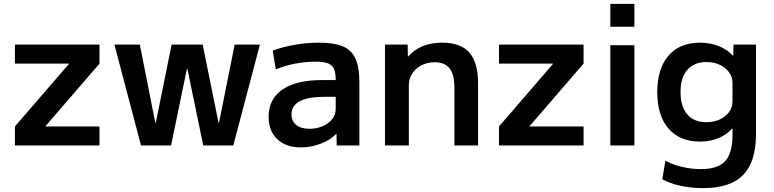

<svg xmlns="http://www.w3.org/2000/svg" viewBox="-20 -750 3992 990"><path d="M57 0V-98L335 -420V-422H57V-520H493V-422L215 -100V-98H493V0Z M707 0 570 -520H701L781 -116H783L865 -520H1025L1107 -116H1109L1190 -520H1320L1183 0H1028L946 -396H944L862 0Z M1532 10Q1454 10 1409.5 -32.5Q1365 -75 1365 -148Q1365 -239 1436 -288Q1507 -337 1638 -337H1711Q1711 -375 1701.5 -395.5Q1692 -416 1669.5 -424Q1647 -432 1606 -432Q1556 -432 1502.5 -422Q1449 -412 1402 -392L1386 -489Q1437 -508 1499 -519Q1561 -530 1623 -530Q1702 -530 1747.5 -511Q1793 -492 1813 -447Q1833 -402 1833 -328V0H1716L1715 -60H1713Q1686 -29 1635 -9.5Q1584 10 1532 10ZM1576 -86Q1613 -86 1644 -99.5Q1675 -113 1693 -136Q1711 -159 1711 -188V-251H1656Q1570 -251 1526.5 -228.5Q1483 -206 1483 -160Q1483 -126 1507 -106Q1531 -86 1576 -86Z M1965 0V-520H2082L2083 -459H2085Q2116 -494 2159.5 -512Q2203 -530 2260 -530Q2355 -530 2400 -479Q2445 -428 2445 -320V0H2323V-297Q2323 -365 2298.5 -397Q2274 -429 2222 -429Q2183 -429 2152.5 -413Q2122 -397 2105 -370.5Q2088 -344 2088 -308V0Z M2553 0V-98L2831 -420V-422H2553V-520H2989V-422L2711 -100V-98H2989V0Z M3127 -612V-730H3251V-612ZM3127 0V-517H3251V0Z M3606 220Q3544 220 3488.5 208Q3433 196 3395 174L3411 78Q3447 99 3496.5 110.5Q3546 122 3594 122Q3682 122 3719.5 80.5Q3757 39 3757 -57V-87H3755Q3725 -54 3682.5 -37Q3640 -20 3589 -20Q3485 -20 3427 -87Q3369 -154 3369 -275Q3369 -396 3427 -463Q3485 -530 3589 -530Q3641 -530 3685.5 -512.5Q3730 -495 3759 -463H3761L3762 -520H3878V-57Q3878 84 3812 152Q3746 220 3606 220ZM3621 -120Q3661 -120 3691 -134Q3721 -148 3739 -172Q3757 -196 3757 -228V-322Q3757 -353 3739 -377.5Q3721 -402 3691 -416Q3661 -430 3621 -430Q3559 -430 3524 -389.5Q3489 -349 3489 -275Q3489 -200 3524 -160Q3559 -120 3621 -120Z"/></svg>

Font: M PLUS 1 Thin SemiBold
Style: Regular
Weight: 600
Version: Version 1.001